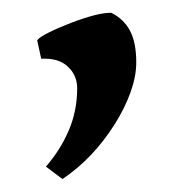

<svg xmlns="http://www.w3.org/2000/svg" viewBox="-20 -125 264 300"><path d="M192.9 -27.3Q192.9 -5.9 184.1 18.8Q175.3 43.5 159.7 68.4Q126 122.1 77.6 154.8L51.8 135.3Q74.7 108.9 87.6 78.4Q100.6 47.9 100.6 12.7Q100.6 -7.3 85.9 -21Q71.3 -34.7 44.4 -33.2L38.1 -62Q41.5 -66.9 56.2 -74.2Q70.8 -81.5 91.3 -89.4Q133.8 -105.5 153.8 -105Q172.9 -95.7 182.9 -77.4Q192.9 -59.1 192.9 -27.3Z"/></svg>

Font: Namdhinggo SemiBold
Style: Regular
Weight: 600
Designer: Victor Gaultney
Foundry: SIL International
Version: Version 3.001